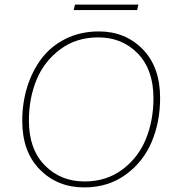

<svg xmlns="http://www.w3.org/2000/svg" viewBox="-20 -807 758 837"><path d="M583 -787 578 -763H301L307 -787ZM347 10Q231 10 154 -67.5Q77 -145 77 -280Q77 -358 98.5 -427.5Q120 -497 161 -551.5Q202 -606 266.5 -638Q331 -670 411 -670Q526 -670 602 -592.5Q678 -515 678 -380Q678 -276 641.5 -189Q605 -102 528.5 -46Q452 10 347 10ZM349 -16Q444 -16 513.5 -68Q583 -120 616 -201Q649 -282 649 -379Q649 -503 581 -573.5Q513 -644 408 -644Q312 -644 242 -591.5Q172 -539 139 -458.5Q106 -378 106 -281Q106 -157 175 -86.5Q244 -16 349 -16Z"/></svg>

Font: Elaine Sans ExtraLight
Style: Italic
Weight: 275
Italic angle: -13°
Designer: Wei Huang
Foundry: Wei Huang
Version: Version 2.001;December 24, 2019;FontCreator 12.0.0.2547 64-b